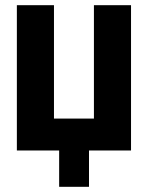

<svg xmlns="http://www.w3.org/2000/svg" viewBox="-20 -580 570 740"><path d="M485 -560V0H323V140H208V0H45V-560H188V-123H342V-560Z"/></svg>

Font: Tektur SemiCondensed SemiBold
Style: Regular
Weight: 600
Width: 4
Designer: Adam Jagosz
Foundry: Adam Jagosz
Version: Version 1.005;gftools[0.9.30]